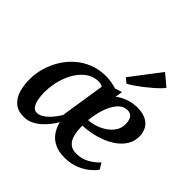

<svg xmlns="http://www.w3.org/2000/svg" viewBox="-213 -1063 1273 1273"><g transform="rotate(45 423.0 -427.0)"><path d="M527.5 -567.5 519 -516Q551.5 -540 589 -553.5Q626.5 -567 667 -567.5Q719 -568 752 -552Q785 -536 800.8 -507.8Q816.5 -479.5 817.5 -445Q818 -397.5 796.5 -361.8Q775 -326 739.2 -300Q703.5 -274 660.5 -257.5Q617.5 -241 575.2 -233Q533 -225 499 -224.5Q498 -176.5 507.5 -140.2Q517 -104 539.5 -84Q562 -64 600 -64Q651 -64 691.2 -86.5Q731.5 -109 761 -141.5L786.5 -98.5Q773 -78 742.8 -52.5Q712.5 -27 667.5 -8.5Q622.5 10 565.5 10Q509 10 470.5 -9Q432 -28 409.2 -60.8Q386.5 -93.5 377 -134.5Q363 -110.5 343 -85Q323 -59.5 298.2 -38Q273.5 -16.5 244.8 -3.2Q216 10 184 10Q127.5 10 94.8 -17.5Q62 -45 47.8 -91.8Q33.5 -138.5 33.5 -195Q33.5 -247 48.5 -300Q63.5 -353 92.2 -401Q121 -449 163 -486.5Q205 -524 259.2 -545.8Q313.5 -567.5 379.5 -567.5Q403.5 -567.5 430 -562.8Q456.5 -558 478.5 -551.5ZM358 -182 407 -497Q398 -503.5 386.2 -506Q374.5 -508.5 362 -508Q322 -505.5 290.5 -485.8Q259 -466 235 -434.5Q211 -403 195.2 -364.2Q179.5 -325.5 171.5 -284.2Q163.5 -243 163.5 -205Q163.5 -166.5 170 -136Q176.5 -105.5 189.8 -88Q203 -70.5 224 -70.5Q244.5 -70.5 264 -81.5Q283.5 -92.5 301 -109.5Q318.5 -126.5 333 -146Q347.5 -165.5 358 -182ZM639 -509Q606 -509 581.2 -486.8Q556.5 -464.5 539.5 -429.2Q522.5 -394 512.8 -353.8Q503 -313.5 500 -277Q529.5 -278 563.5 -289Q597.5 -300 627.5 -320Q657.5 -340 676.5 -369Q695.5 -398 695 -435.5Q694 -472 680 -490.5Q666 -509 639 -509ZM475.5 -654.5 634.5 -863.5 715.5 -796Q710 -786 692.8 -768.8Q675.5 -751.5 651.2 -730.5Q627 -709.5 600.8 -689.2Q574.5 -669 550.2 -652.5Q526 -636 508.5 -628Z"/></g></svg>

Font: Merriweather SemiBold
Style: Italic
Weight: 600
Italic angle: -7.8°
Version: Version 2.101